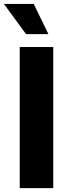

<svg xmlns="http://www.w3.org/2000/svg" viewBox="-48 -970 348 990"><path d="M226.6 -727.5V0H53.7V-727.5ZM86.4 -793.9 -27.8 -949.7H126L201.7 -793.9Z"/></svg>

Font: Inter 20pt ExtraBold
Style: Regular
Weight: 800
Version: Version 4.001;git-66647c0bb